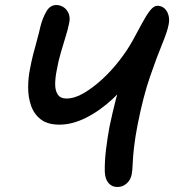

<svg xmlns="http://www.w3.org/2000/svg" viewBox="-20 -732 693 764"><path d="M446 12Q425 12 411.5 -4Q398 -20 397 -49Q396 -89 402 -138Q408 -187 416 -229Q428 -286 441.5 -338.5Q455 -391 471.5 -437.5Q488 -484 504 -522L528 -455Q482 -388 429 -339Q376 -290 321.5 -263Q267 -236 217 -236Q170 -236 143 -256.5Q116 -277 104 -310.5Q92 -344 92 -383.5Q92 -423 100 -461Q105 -488 112 -515.5Q119 -543 127 -571.5Q135 -600 141 -627Q149 -659 164 -685.5Q179 -712 204 -712Q220 -712 233.5 -703Q247 -694 253.5 -677.5Q260 -661 255 -639Q251 -618 241.5 -587.5Q232 -557 222 -522.5Q212 -488 206 -454Q200 -425 199.5 -399Q199 -373 209.5 -356.5Q220 -340 244 -340Q277 -340 313.5 -361.5Q350 -383 386.5 -416.5Q423 -450 454.5 -490.5Q486 -531 507 -569Q528 -607 545 -639Q562 -671 577 -690Q592 -709 606 -709Q623 -709 634.5 -698.5Q646 -688 650.5 -671Q655 -654 651 -634Q646 -607 625 -556Q604 -505 577 -427Q550 -349 528 -238Q518 -187 513.5 -147.5Q509 -108 508 -80.5Q507 -53 504 -38Q501 -23 493 -12Q485 -1 473.5 5.5Q462 12 446 12Z"/></svg>

Font: Shantell Sans Medium
Style: Italic
Weight: 500
Italic angle: -11°
Designer: Stephen Nixon, Anya Danilova, Shantell Martin
Foundry: Arrow Type
Version: Version 1.011;[c5ecc13dd]